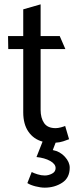

<svg xmlns="http://www.w3.org/2000/svg" viewBox="-20 -643 365 884"><path d="M280 -63 298 -2Q288 2 271.5 7.5Q255 13 236 14L223 48Q256 54 278.5 78.5Q301 103 301 129Q301 176 266 198.5Q231 221 186 221Q167 221 143.5 215Q120 209 106 200L126 149Q135 154 152.5 159.5Q170 165 186 165Q203 165 219.5 156.5Q236 148 236 131Q236 112 211 98Q186 84 148 80L176 9Q135 -2 111 -36.5Q87 -71 87 -126V-417H18L17 -477H87V-600L167 -623V-477H255L281 -417H167V-137Q167 -100 183 -76.5Q199 -53 236 -53Q247 -53 260 -56.5Q273 -60 280 -63Z"/></svg>

Font: Palanquin
Style: Regular
Weight: 400
Designer: Pria Ravichandran
Version: Version 1.0.4